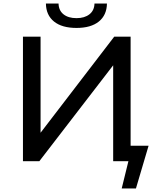

<svg xmlns="http://www.w3.org/2000/svg" viewBox="-20 -906 892 1079"><path d="M109 0V-700H208V-160L622 -700H714V0H616V-539L201 0ZM410 -749Q328 -749 283.5 -785Q239 -821 238 -886H309Q310 -847 337 -825.5Q364 -804 410 -804Q455 -804 482.5 -825.5Q510 -847 511 -886H581Q580 -821 535.5 -785Q491 -749 410 -749ZM664 153 708 -26 747 0H616V-87H815L744 153Z"/></svg>

Font: MOST Montserrat Medium
Style: Regular
Weight: 500
Designer: Julieta Ulanovsky
Foundry: Julieta Ulanovsky
Version: Version 8.000;March 11, 2024;FontCreator 15.0.0.2926 64-bit